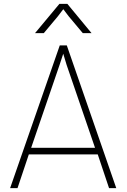

<svg xmlns="http://www.w3.org/2000/svg" viewBox="-20 -966 650 986"><path d="M287 -733H323L577 0H540L482 -173H128L70 0H32ZM468 -207 322 -633 300 -706H310L286 -633L140 -207ZM326 -946 450 -796H405L333 -882L298 -928H312L277 -882L205 -796H160L285 -946Z"/></svg>

Font: Kreadon
Style: Regular
Weight: 400
Designer: kohakuno
Foundry: StudioGnu
Version: Version 1.000;Glyphs 3.1.2 (3151)